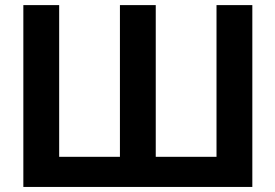

<svg xmlns="http://www.w3.org/2000/svg" viewBox="-20 -739 1089 759"><path d="M72.3 0V-718.8H213.9V-119.1H454.1V-718.8H595.7V-119.1H835.9V-718.8H977.5V0Z"/></svg>

Font: Min Sans Bold
Style: Regular
Weight: 700
Designer: Jinseong-Kim, NotoSansCJK, Nunito
Foundry: Jinseong-Kim
Version: Version 1.400;Glyphs 3.1.2 (3151)